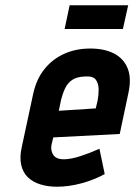

<svg xmlns="http://www.w3.org/2000/svg" viewBox="-20 -695 512 728"><path d="M466 -675H244L225 -585H446ZM176 -149 182 -174 434 -187 467 -343Q479 -399 464 -436Q449 -473 412.5 -492Q376 -511 322 -511Q268 -511 223.5 -491Q179 -471 148.5 -433Q118 -395 106 -340L62 -135Q54 -97 60.5 -69Q67 -41 85.5 -23Q104 -5 132.5 4Q161 13 196 13Q241 13 289 0Q337 -13 377 -35L357 -131Q322 -115 285 -103Q248 -91 221 -91Q208 -91 198 -95Q188 -99 182.5 -107Q177 -115 175 -125.5Q173 -136 176 -149ZM350 -313 343 -284 203 -275 211 -314Q218 -342 227.5 -361.5Q237 -381 254.5 -392.5Q272 -404 303 -405Q333 -407 343.5 -392.5Q354 -378 354 -356Q354 -334 350 -313Z"/></svg>

Font: Advent Pro
Style: Italic
Weight: 400
Italic angle: -12°
Designer: VivaRado, Andreas Kalpakidis
Foundry: VivaRado, Andreas Kalpakidis
Version: Version 3.000